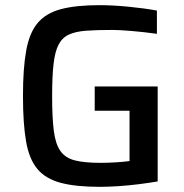

<svg xmlns="http://www.w3.org/2000/svg" viewBox="-20 -716 712 744"><path d="M366 8Q274 8 215.5 -7.5Q157 -23 125 -61Q93 -99 81 -168Q69 -237 69 -344Q69 -451 81.5 -520Q94 -589 126 -627Q158 -665 216 -680.5Q274 -696 366 -696Q416 -696 478 -690Q540 -684 588 -675V-585Q537 -592 489.5 -596Q442 -600 415 -600Q355 -600 314 -597Q273 -594 247 -582Q221 -570 207 -543Q193 -516 187.5 -468Q182 -420 182 -344Q182 -260 188.5 -209Q195 -158 214 -131Q233 -104 270 -94.5Q307 -85 369 -85Q398 -85 430 -87Q462 -89 482 -92V-287H347V-381H591V-13Q556 -7 516 -2Q476 3 437 5.5Q398 8 366 8Z"/></svg>

Font: Saira Medium
Style: Regular
Weight: 500
Designer: Hector Gatti with collaboration of the Omnibus-Type team
Foundry: Omnibus-Type
Version: Version 1.100; ttfautohint (v1.8.3)